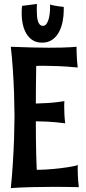

<svg xmlns="http://www.w3.org/2000/svg" viewBox="-20 -945 437 981"><path d="M382.8 11.2Q343.3 10.3 309.3 10Q275.4 9.8 245.1 9.8Q186 9.8 146.2 11Q106.4 12.2 81.5 13.2Q52.2 14.6 35.2 16.1Q38.6 -16.6 41.3 -49.8Q43.9 -83 45.9 -115.2Q47.9 -147.5 49.3 -177.2Q50.8 -207 51.8 -233.4Q53.7 -294.9 54.2 -351.1Q53.7 -409.7 51.8 -471.2Q50.8 -497.6 49.3 -526.6Q47.9 -555.7 45.9 -585.9Q43.9 -616.2 41.3 -646.7Q38.6 -677.2 35.2 -706.1Q96.2 -703.6 144.3 -702.4Q192.4 -701.2 230 -701.2Q267.1 -701.2 293.9 -701.9Q320.8 -702.6 337.9 -703.6Q357.9 -704.6 371.1 -706.1Q371.1 -706.5 371.1 -697.3Q371.1 -688 371.6 -672.9Q372.1 -657.7 373.3 -638.7Q374.5 -619.6 377 -600.1Q320.3 -605.5 277.8 -607.2Q235.4 -608.9 205.1 -608.9Q192.4 -608.9 182.9 -608.9Q173.3 -608.9 165 -607.9Q164.1 -553.7 163.6 -506.1Q163.1 -458.5 163.1 -416Q197.3 -417 224.1 -418.7Q251 -420.4 270 -422.9Q292 -425.3 309.1 -428.2Q308.6 -424.8 308.6 -420.4Q308.1 -416.5 308.1 -411.1Q308.1 -405.8 308.1 -398.9Q308.1 -383.3 309.1 -361.6Q310.1 -339.8 313 -314.9Q260.3 -321.8 222.2 -323.5Q184.1 -325.2 163.1 -325.2Q163.1 -274.4 163.6 -234.6Q164.1 -194.8 164.8 -164.6Q165.5 -134.3 166.3 -112.8Q167 -91.3 168 -77.1Q217.8 -78.1 256.8 -82Q295.9 -85.9 322.8 -90.1Q349.6 -94.2 363.8 -97.7Q377.9 -101.1 377.9 -102.1Q377.4 -99.6 377.4 -96.7Q377 -94.2 377 -90.3Q377 -86.4 377 -81.1Q377 -67.4 377.9 -44.4Q378.9 -21.5 382.8 11.2ZM305.7 -909.7V-891.6Q305.7 -864.3 300 -835.2Q294.4 -806.2 281.7 -782Q269 -757.8 247.6 -742.4Q226.1 -727.1 194.8 -727.1Q167.5 -727.1 147.9 -739Q128.4 -751 115.7 -771.5Q103 -792 96.9 -819.3Q90.8 -846.7 90.8 -877Q90.8 -885.7 91.1 -895.5Q91.3 -905.3 92.8 -915L168.9 -924.8Q168 -916.5 168 -907.7Q168 -898.9 168 -889.6Q168 -875.5 169.2 -861.8Q170.4 -848.1 173.8 -837.2Q177.2 -826.2 183.3 -819.6Q189.5 -813 199.7 -813Q209.5 -813 216.3 -821.5Q223.1 -830.1 227.5 -843.8Q231.9 -857.4 233.9 -874.5Q235.8 -891.6 235.8 -908.7V-921.9Q246.1 -918.5 258.3 -916.3Q270.5 -914.1 281.2 -912.6Q293.9 -910.6 305.7 -909.7Z"/></svg>

Font: Rum Raisin
Style: Regular
Weight: 400
Designer: Astigmatic (AOETI)
Foundry: Astigmatic (AOETI)
Version: Version 1.000